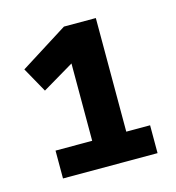

<svg xmlns="http://www.w3.org/2000/svg" viewBox="-69 -695 463 506"><g transform="rotate(-15 162.5 -442.0)"><path d="M301 -325V-249H43V-325H143V-536L57 -485L19 -553L149 -635H236V-325Z"/></g></svg>

Font: Gemunu Libre
Style: Bold
Weight: 700
Designer: Puspanada Ekanayake, Sola Matas, Pathum Egodawatta, Kosala Senevirathne
Foundry: mooniak
Version: Version 1.100